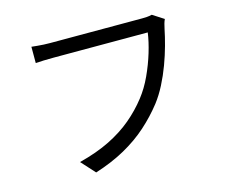

<svg xmlns="http://www.w3.org/2000/svg" viewBox="-102 -847 1203 1010"><g transform="rotate(-15 500.0 -341.5)"><path d="M861.1 -664.8Q856.1 -654.3 852.7 -642.1Q849.2 -629.8 846.1 -614.7Q838.3 -575.4 825.2 -527.5Q812.1 -479.7 793.5 -429.4Q774.8 -379 750.6 -331.7Q726.5 -284.5 696.9 -246Q651.3 -187.8 595 -137.6Q538.7 -87.5 466.8 -47.4Q395 -7.4 303.3 21.6L235.4 -53.2Q332.7 -78.1 404.2 -113.7Q475.6 -149.3 529.8 -195Q583.9 -240.7 625.3 -294Q661 -339.5 687.5 -397.1Q714.1 -454.7 731.8 -513.2Q749.4 -571.8 756 -619.7Q741.7 -619.7 702.8 -619.7Q663.8 -619.7 611 -619.7Q558.1 -619.7 500.3 -619.7Q442.5 -619.7 389.7 -619.7Q336.9 -619.7 297.9 -619.7Q259 -619.7 244.7 -619.7Q215 -619.7 189.8 -618.8Q164.6 -617.9 145.2 -616.5V-705.2Q159.3 -703.8 176 -702.1Q192.7 -700.4 211 -699.5Q229.3 -698.6 245.3 -698.6Q257.2 -698.6 287.9 -698.6Q318.6 -698.6 361.2 -698.6Q403.8 -698.6 452.2 -698.6Q500.5 -698.6 548.4 -698.6Q596.2 -698.6 637.7 -698.6Q679.2 -698.6 708.3 -698.6Q737.3 -698.6 746.7 -698.6Q758.2 -698.6 772.3 -699.5Q786.4 -700.4 800.2 -704Z"/></g></svg>

Font: Noto Sans SC Thin
Style: Regular
Weight: 100
Designer: Ryoko NISHIZUKA 西塚涼子 (kana, bopomofo & ideographs); Paul D. Hunt (Latin, Greek & Cyrillic); Sandoll Communications 산돌커뮤니
Foundry: Adobe
Version: Version 2.004-H2;hotconv 1.0.118;makeotfexe 2.5.65603